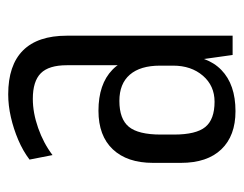

<svg xmlns="http://www.w3.org/2000/svg" viewBox="-83 -504 594 468"><g transform="rotate(-90 214.0 -270.0)"><path d="M289 -178V-404Q289 -448 269.5 -467.5Q250 -487 207 -487Q173 -487 136 -474Q99 -461 70 -439L59 -495Q80 -511 107 -522.5Q134 -534 162.5 -540.5Q191 -547 218 -547Q289 -547 325 -511Q361 -475 361 -404V0H314ZM177 7Q117 7 84 -27.5Q51 -62 51 -126V-194Q51 -257 84 -292Q117 -327 178 -327Q243 -327 278 -293Q313 -259 313 -195V-127Q313 -62 277.5 -27.5Q242 7 177 7ZM200 -44Q239 -44 263.5 -72.5Q288 -101 288 -145V-177Q288 -225 266 -250.5Q244 -276 202 -276Q158 -276 139 -253Q120 -230 120 -175V-143Q120 -89 138.5 -66.5Q157 -44 200 -44Z"/></g></svg>

Font: Pathway Extreme Condensed Light
Style: Regular
Weight: 300
Width: 3
Version: Version 1.001;gftools[0.9.26]